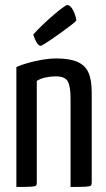

<svg xmlns="http://www.w3.org/2000/svg" viewBox="-20 -742 422 762"><path d="M45 0V-476Q65 -485 92 -492.5Q119 -500 148 -505Q177 -510 204 -510Q256 -510 287 -496.5Q318 -483 331 -454Q344 -425 344 -376V-16Q344 -8 340 -5Q336 -2 319 -1Q302 0 260 0V-352Q260 -399 249 -419Q238 -439 201 -439Q184 -439 163 -435Q142 -431 126 -421V-16Q126 -8 122.5 -5Q119 -2 102 -1Q85 0 45 0ZM143 -560Q134 -560 127 -571Q120 -582 116 -593.5Q112 -605 112 -605Q129 -624 150.5 -644.5Q172 -665 193 -683Q214 -701 228.5 -711.5Q243 -722 246 -722Q260 -722 270.5 -700.5Q281 -679 283 -661Q278 -654 260 -640.5Q242 -627 220 -611Q198 -595 177 -581Q156 -567 143 -560Z"/></svg>

Font: Yanone Kaffeesatz ExtraLight
Style: Regular
Weight: 400
Version: Version 2.003